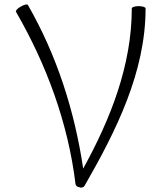

<svg xmlns="http://www.w3.org/2000/svg" viewBox="-20 -838 725 877"><path d="M366 11C511 -241 645 -509 645 -800C645 -805 631 -810 613 -810C596 -810 582 -805 582 -800C582 -540 485 -295 360 -68C321 -330 240 -585 107 -816C104 -820 90 -817 75 -808C60 -800 50 -789 53 -784C193 -542 291 -276 325 3C326 11 334 17 343 17C348 21 361 19 366 11Z"/></svg>

Font: Nupuram ExtraLight
Style: Regular
Weight: 200
Designer: Santhosh Thottingal (santhosh.thottingal@gmail.com)
Foundry: SMC
Version: Version 1.000